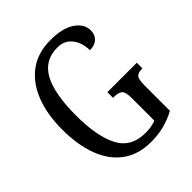

<svg xmlns="http://www.w3.org/2000/svg" viewBox="-203 -848 983 983"><g transform="rotate(-45 288.0 -357.0)"><path d="M322 10Q229 10 167 -36Q105 -82 74.5 -164.5Q44 -247 44 -358Q44 -466 76 -548.5Q108 -631 170.5 -677.5Q233 -724 326 -724Q412 -724 459.5 -692Q507 -660 507 -613Q507 -581 487 -562.5Q467 -544 432 -544Q432 -574 421 -603.5Q410 -633 386 -652.5Q362 -672 323 -672Q231 -672 188 -594Q145 -516 145 -358Q145 -206 188 -124.5Q231 -43 334 -43Q354 -43 374 -46Q394 -49 410 -56V-221Q410 -266 394.5 -277Q379 -288 352 -288H343V-329H556V-288H549Q526 -288 514 -276.5Q502 -265 502 -217V-35Q461 -13 417.5 -1.5Q374 10 322 10Z"/></g></svg>

Font: Noto Serif Ethiopic ExtraCondensed
Style: Regular
Weight: 400
Width: 2
Designer: Monotype Design Team
Foundry: Monotype Imaging Inc.
Version: Version 2.102; ttfautohint (v1.8.4.7-5d5b)